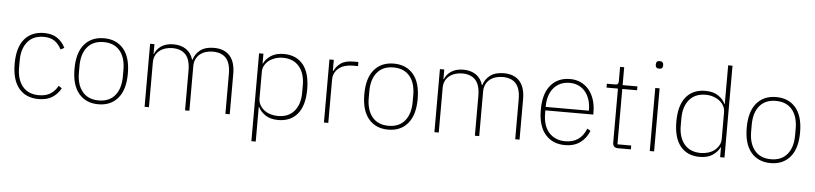

<svg xmlns="http://www.w3.org/2000/svg" viewBox="-50 -1041 6543 1541"><g transform="rotate(5 3221.0 -270.0)"><path d="M272 12Q170 12 113.5 -56Q57 -124 57 -254Q57 -385 113.5 -452.5Q170 -520 272 -520Q336 -520 378 -491.5Q420 -463 443 -415L414 -400Q392 -443 358.5 -466Q325 -489 272 -489Q186 -489 140.5 -433Q95 -377 95 -283V-225Q95 -131 140.5 -75Q186 -19 272 -19Q329 -19 365.5 -42.5Q402 -66 425 -108L451 -90Q426 -44 383 -16Q340 12 272 12Z M754 12Q654 12 596.5 -56Q539 -124 539 -254Q539 -385 596.5 -452.5Q654 -520 754 -520Q854 -520 911.5 -452.5Q969 -385 969 -254Q969 -124 911.5 -56Q854 12 754 12ZM754 -19Q839 -19 885 -74.5Q931 -130 931 -227V-281Q931 -379 885 -434Q839 -489 754 -489Q669 -489 623 -434Q577 -379 577 -281V-227Q577 -130 623 -74.5Q669 -19 754 -19Z M1126 0V-508H1161V-430H1164Q1171 -448 1183.5 -464Q1196 -480 1214 -492.5Q1232 -505 1256.5 -512.5Q1281 -520 1314 -520Q1374 -520 1415 -492.5Q1456 -465 1473 -410H1476Q1490 -458 1530.5 -489Q1571 -520 1640 -520Q1724 -520 1768 -470.5Q1812 -421 1812 -326V0H1777V-321Q1777 -407 1741 -448Q1705 -489 1633 -489Q1604 -489 1577.5 -481Q1551 -473 1531 -457Q1511 -441 1499 -416.5Q1487 -392 1487 -360V0H1452V-321Q1452 -408 1415 -448.5Q1378 -489 1308 -489Q1279 -489 1252.5 -481Q1226 -473 1205.5 -457Q1185 -441 1173 -417Q1161 -393 1161 -361V0Z M2004 -508H2039V-429H2042Q2059 -466 2099 -493Q2139 -520 2203 -520Q2303 -520 2358.5 -452.5Q2414 -385 2414 -254Q2414 -123 2358.5 -55.5Q2303 12 2203 12Q2139 12 2099 -15.5Q2059 -43 2042 -79H2039V200H2004ZM2198 -20Q2283 -20 2329.5 -75Q2376 -130 2376 -225V-283Q2376 -378 2329.5 -433.5Q2283 -489 2198 -489Q2166 -489 2137 -479.5Q2108 -470 2086.5 -453.5Q2065 -437 2052 -413.5Q2039 -390 2039 -362V-148Q2039 -119 2052 -95.5Q2065 -72 2086.5 -55Q2108 -38 2137 -29Q2166 -20 2198 -20Z M2571 0V-508H2606V-419H2610Q2626 -455 2662 -481.5Q2698 -508 2766 -508H2804V-475H2760Q2729 -475 2701 -467Q2673 -459 2652 -443Q2631 -427 2618.5 -403.5Q2606 -380 2606 -349V0Z M3089 12Q2989 12 2931.5 -56Q2874 -124 2874 -254Q2874 -385 2931.5 -452.5Q2989 -520 3089 -520Q3189 -520 3246.5 -452.5Q3304 -385 3304 -254Q3304 -124 3246.5 -56Q3189 12 3089 12ZM3089 -19Q3174 -19 3220 -74.5Q3266 -130 3266 -227V-281Q3266 -379 3220 -434Q3174 -489 3089 -489Q3004 -489 2958 -434Q2912 -379 2912 -281V-227Q2912 -130 2958 -74.5Q3004 -19 3089 -19Z M3461 0V-508H3496V-430H3499Q3506 -448 3518.5 -464Q3531 -480 3549 -492.5Q3567 -505 3591.5 -512.5Q3616 -520 3649 -520Q3709 -520 3750 -492.5Q3791 -465 3808 -410H3811Q3825 -458 3865.5 -489Q3906 -520 3975 -520Q4059 -520 4103 -470.5Q4147 -421 4147 -326V0H4112V-321Q4112 -407 4076 -448Q4040 -489 3968 -489Q3939 -489 3912.5 -481Q3886 -473 3866 -457Q3846 -441 3834 -416.5Q3822 -392 3822 -360V0H3787V-321Q3787 -408 3750 -448.5Q3713 -489 3643 -489Q3614 -489 3587.5 -481Q3561 -473 3540.5 -457Q3520 -441 3508 -417Q3496 -393 3496 -361V0Z M4514 12Q4413 12 4354.5 -56Q4296 -124 4296 -254Q4296 -383 4353 -451.5Q4410 -520 4510 -520Q4557 -520 4595.5 -502Q4634 -484 4661.5 -451Q4689 -418 4704 -371.5Q4719 -325 4719 -268V-252H4333V-225Q4333 -178 4345 -140Q4357 -102 4380.5 -75Q4404 -48 4437.5 -33.5Q4471 -19 4514 -19Q4635 -19 4681 -135L4708 -120Q4685 -60 4636 -24Q4587 12 4514 12ZM4510 -489Q4468 -489 4435.5 -474.5Q4403 -460 4380 -433Q4357 -406 4345 -368Q4333 -330 4333 -284V-280H4681V-286Q4681 -332 4668.5 -369.5Q4656 -407 4633.5 -433.5Q4611 -460 4579.5 -474.5Q4548 -489 4510 -489Z M4941 0Q4898 0 4898 -42V-477H4806V-508H4872Q4889 -508 4894.5 -515Q4900 -522 4900 -539V-652H4933V-508H5052V-477H4933V-31H5044V0Z M5214 -665Q5198 -665 5191 -672.5Q5184 -680 5184 -691V-700Q5184 -711 5190.5 -718.5Q5197 -726 5213 -726Q5229 -726 5236 -718.5Q5243 -711 5243 -700V-691Q5243 -680 5236.5 -672.5Q5230 -665 5214 -665ZM5196 -508H5231V0H5196Z M5763 -79H5760Q5743 -43 5703 -15.5Q5663 12 5599 12Q5499 12 5443.5 -55.5Q5388 -123 5388 -254Q5388 -385 5443.5 -452.5Q5499 -520 5599 -520Q5663 -520 5703 -493Q5743 -466 5760 -429H5763V-740H5798V0H5763ZM5604 -20Q5636 -20 5665 -29Q5694 -38 5715.5 -55Q5737 -72 5750 -95.5Q5763 -119 5763 -148V-362Q5763 -390 5750 -413.5Q5737 -437 5715.5 -453.5Q5694 -470 5665 -479.5Q5636 -489 5604 -489Q5519 -489 5472.5 -433.5Q5426 -378 5426 -283V-225Q5426 -130 5472.5 -75Q5519 -20 5604 -20Z M6170 12Q6070 12 6012.5 -56Q5955 -124 5955 -254Q5955 -385 6012.5 -452.5Q6070 -520 6170 -520Q6270 -520 6327.5 -452.5Q6385 -385 6385 -254Q6385 -124 6327.5 -56Q6270 12 6170 12ZM6170 -19Q6255 -19 6301 -74.5Q6347 -130 6347 -227V-281Q6347 -379 6301 -434Q6255 -489 6170 -489Q6085 -489 6039 -434Q5993 -379 5993 -281V-227Q5993 -130 6039 -74.5Q6085 -19 6170 -19Z"/></g></svg>

Font: IBM Plex Sans KR ExtraLight
Style: Regular
Weight: 200
Designer: Mike Abbink; Paul van der Laan; Pieter van Rosmalen; Wujin Sim; Chorong Kim; Dohee Lee;
Foundry: Sandoll Inc.
Version: Version 1.001